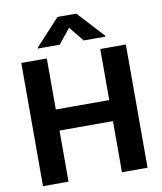

<svg xmlns="http://www.w3.org/2000/svg" viewBox="-98 -1007 916 1085"><g transform="rotate(-10 359.5 -464.0)"><path d="M59.9 -707H206.4V-414.1H513V-707H659.9V0H513V-293.3H206.4V0H59.9ZM360.4 -855.6 291.4 -770.9H167.1V-776.2L306.3 -927.5H414.6L553.8 -776.2V-770.9H429.9Z"/></g></svg>

Font: WEMIX Pretendard Variable
Style: Regular
Weight: 400
Designer: Base glyphs from Inter by Rasmus Andersson; Hangeul glyphs from Noto Sans CJK(Source Han Sans) by Jang Soo-young and Kan
Foundry: Kil Hyung-jin
Version: Version 1.000;Glyphs 3.2 (3208)